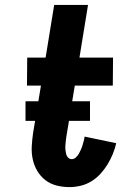

<svg xmlns="http://www.w3.org/2000/svg" viewBox="-20 -755 540 783"><path d="M263 8Q236 8 210.5 1.5Q185 -5 165 -20.5Q145 -36 132 -58Q119 -80 113.5 -105.5Q108 -131 109.5 -158.5Q111 -186 115 -213L147 -406H90L91 -520H166L201 -735H339L304 -520H441L440 -406H285L250 -194Q249 -186 248 -177Q247 -168 246.5 -159.5Q246 -151 247 -142.5Q248 -134 250 -126Q252 -118 258 -112Q264 -106 273 -106Q282 -106 289.5 -113Q297 -120 301.5 -128Q306 -136 310 -145Q314 -154 316.5 -162.5Q319 -171 321.5 -180Q324 -189 325 -198L454 -171Q449 -149 440 -127Q431 -105 418.5 -84.5Q406 -64 389.5 -46Q373 -28 352.5 -15.5Q332 -3 309 2.5Q286 8 263 8ZM347 -262H84V-342H347Z"/></svg>

Font: Iosevka Heavy
Style: Italic
Weight: 900
Italic angle: -9°
Monospace: yes
Designer: Belleve Invis
Foundry: Belleve Invis
Version: Version 32.5.0; ttfautohint (v1.8.4)